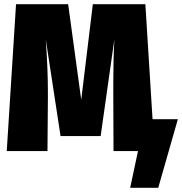

<svg xmlns="http://www.w3.org/2000/svg" viewBox="-20 -716 863 910"><path d="M823 -151 730 174H597L634 0H518L517 -250V-328Q517 -438 522 -529L457 -71H267L197 -529Q207 -385 207 -284V-250L205 0H12L56 -696H303L365 -243L420 -696H669L703 -151Z"/></svg>

Font: Fira Sans Condensed Black
Style: Regular
Weight: 900
Width: 3
Designer: Carrois Corporate & Edenspiekermann AG
Foundry: Carrois Corporate GbR & Edenspiekermann AG
Version: Version 4.203